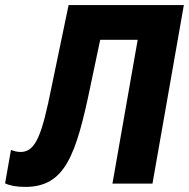

<svg xmlns="http://www.w3.org/2000/svg" viewBox="-55 -720 741 753"><path d="M44 13C199 13 243 -108 300 -384L338 -564H485L386 0H543L666 -700H214L147 -378C110 -194 86 -124 26 -124C13 -124 1 -127 -12 -132L-35 -1C-17 8 9 13 44 13Z"/></svg>

Font: Fixel Text 20240404
Style: Bold Italic
Weight: 700
Width: 4
Italic angle: -10°
Designer: AlfaBravo + MacPaw
Foundry: Kyrylo Tkachov, Marchela Mozhyna, Serhii Makarenko, Maria Weinstein, Zakhar Kryvoshyya
Version: Version 1.211;Glyphs 3.2 (3225)